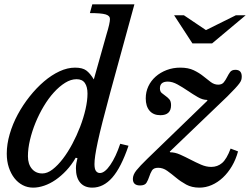

<svg xmlns="http://www.w3.org/2000/svg" viewBox="-20 -850 1157 880"><path d="M468 -692Q484 -744 484 -763Q484 -778 464 -784Q444 -790 392 -790L403 -830H596L485 -425Q464 -347 450 -292Q436 -237 428 -199.5Q420 -162 416.5 -138Q413 -114 413 -98Q413 -75 420 -66Q427 -57 438 -57Q460 -57 485.5 -94Q511 -131 531 -191L569 -182Q535 -82 494.5 -36Q454 10 403 10Q367 10 347.5 -13Q328 -36 328 -79Q328 -90 330 -102Q332 -114 335 -125L327 -127Q308 -94 284 -68.5Q260 -43 234.5 -25.5Q209 -8 182.5 1Q156 10 132 10Q106 10 84 -1.5Q62 -13 46 -33.5Q30 -54 20.5 -82.5Q11 -111 11 -146Q11 -189 24.5 -235.5Q38 -282 61.5 -325.5Q85 -369 116 -408Q147 -447 181.5 -476.5Q216 -506 252.5 -523Q289 -540 324 -540Q358 -540 375.5 -527Q393 -514 410 -486ZM331 -487Q305 -487 278.5 -470.5Q252 -454 227 -426.5Q202 -399 180.5 -363Q159 -327 143 -288Q127 -249 117.5 -209Q108 -169 108 -134Q108 -98 126 -76.5Q144 -55 174 -55Q197 -55 221 -73.5Q245 -92 268 -122Q291 -152 311.5 -190.5Q332 -229 347.5 -269.5Q363 -310 372 -349.5Q381 -389 381 -421Q381 -452 369 -469.5Q357 -487 331 -487ZM758 -155 760 -152Q782 -152 805.5 -141.5Q829 -131 853 -118.5Q877 -106 901 -95.5Q925 -85 948 -85Q977 -85 998 -103Q1019 -121 1037 -169L1071 -156Q1061 -119 1043 -88.5Q1025 -58 1001.5 -36Q978 -14 950.5 -2Q923 10 894 10Q859 10 833.5 -4Q808 -18 787 -35.5Q766 -53 746.5 -67Q727 -81 705 -81Q684 -81 676.5 -68.5Q669 -56 664 -40.5Q659 -25 651.5 -12.5Q644 0 622 0Q589 0 589 -30Q589 -49 605 -69Q621 -89 655 -122L931 -389L929 -392Q909 -392 886.5 -405Q864 -418 840.5 -434Q817 -450 793.5 -463Q770 -476 749 -476Q713 -476 713 -445Q713 -431 721 -424Q729 -417 738.5 -410.5Q748 -404 756 -395Q764 -386 764 -368Q764 -322 715 -322Q683 -322 665.5 -342.5Q648 -363 648 -399Q648 -429 660 -454.5Q672 -480 693.5 -499Q715 -518 744 -529Q773 -540 806 -540Q843 -540 868 -528Q893 -516 911.5 -501Q930 -486 946 -474Q962 -462 980 -462Q997 -462 1005.5 -472.5Q1014 -483 1020.5 -496Q1027 -509 1034.5 -519.5Q1042 -530 1059 -530Q1088 -530 1088 -499Q1088 -491 1086 -484Q1084 -477 1077 -467.5Q1070 -458 1057 -444Q1044 -430 1022 -408ZM862 -651 778 -780H823L924 -712L1061 -780H1106L952 -651Z"/></svg>

Font: SVN-Libre Baskerville
Style: Italic
Weight: 400
Italic angle: -14°
Designer: Pablo Impallari, Rodrigo Fuenzalida
Foundry: Pablo Impallari, Rodrigo Fuenzalida
Version: Version 1.000; ttfautohint (v1.8.4)